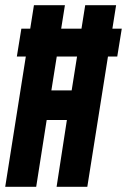

<svg xmlns="http://www.w3.org/2000/svg" viewBox="-32 -720 489 740"><path d="M32.9 -502 50.3 -609.4H437.3L419.9 -502ZM-11.9 0 98.8 -700H218.2L166 -371.6H244.2L296.4 -700H415.5L304.5 0H186.1L225.8 -257.4H147.9L107.5 0Z"/></svg>

Font: Georama
Style: Italic
Weight: 400
Width: 2
Italic angle: -9°
Designer: Jean-Baptiste Levee
Foundry: Production Type
Version: Version 1.000